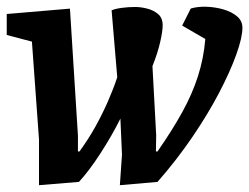

<svg xmlns="http://www.w3.org/2000/svg" viewBox="-23 -538 742 572"><path d="M93.2 13.7V-122.2L72.1 -414L-2.9 -433.8V-496.3L185.4 -512.3L209.2 -133.6V-86.7H213.7Q239.8 -122.5 260.8 -160Q281.7 -197.6 298.2 -235.2Q314.7 -272.8 326.3 -307.8L309.5 -507.2Q320.4 -512 339.9 -514.6Q359.5 -517.2 379.7 -517.2Q396.2 -517.2 415 -512.5Q433.8 -507.9 447.7 -496.4Q461.6 -484.9 461.6 -462.4Q461.6 -445.4 454.2 -412.6Q446.7 -379.7 431.2 -341.1L442.3 -135.2L441.5 -86.7H446.2Q490.5 -150.4 520.4 -204.7Q550.2 -258.9 566.9 -311.4Q583.7 -363.8 588.7 -421.8L519.7 -461.8L545.3 -512.6Q565.5 -518.7 591.7 -517.9Q618 -517 642.4 -510Q666.8 -503 683 -489.5Q699.2 -475.9 699.2 -455.3Q699.2 -426.5 681.1 -375.9Q663 -325.3 629.9 -261.8Q596.7 -198.3 550 -129.7Q503.3 -61.1 446.3 3.9L334.1 13.7L340.4 -77.4L335.7 -184.6Q310.1 -133.4 276.3 -81.2Q242.5 -29 212.2 3.9Z"/></svg>

Font: Faustina Light
Style: Italic
Weight: 300
Italic angle: -8°
Designer: Alfonso Garcia
Foundry: http://www.omnibus-type.com
Version: Version 1.200